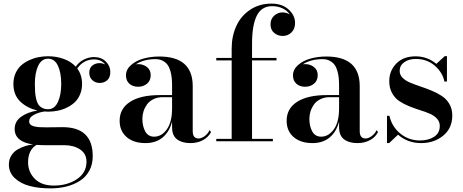

<svg xmlns="http://www.w3.org/2000/svg" viewBox="-20 -780 2558 1060"><path d="M61 -68Q61 -109.5 96 -135Q131 -160.5 187 -170Q129.5 -183 91.8 -219.5Q54 -256 54 -316.5Q54 -348.5 65.5 -374.8Q77 -401 96 -418.2Q115 -435.5 140.2 -447.2Q165.5 -459 192 -464.2Q218.5 -469.5 245.5 -469.5Q289.5 -469.5 330.5 -455.2Q371.5 -441 398 -412Q417.5 -439.5 444.8 -452.2Q472 -465 498.5 -465Q539 -465 564 -440.5Q589 -416 589 -383.5Q589 -351.5 571.8 -336.8Q554.5 -322 530 -322Q507 -322 490 -337.2Q473 -352.5 473 -379Q473 -405 489.8 -418.2Q506.5 -431.5 530 -431.5Q546 -431.5 561 -424Q539 -452 499.5 -452Q441.5 -452 406.5 -402Q433 -366.5 433 -316.5Q433 -284.5 421.8 -258.2Q410.5 -232 392 -214.8Q373.5 -197.5 349 -185.8Q324.5 -174 298.5 -168.8Q272.5 -163.5 245.5 -163.5Q232 -163.5 225 -164.5Q191.5 -159.5 166.2 -145.5Q141 -131.5 141 -111Q141 -100 147.5 -93Q154 -86 167.8 -82.5Q181.5 -79 196.5 -78Q211.5 -77 234.5 -77Q253 -77 282.5 -77.5Q312 -78 325.5 -78Q492 -78 492 82Q492 127.5 473 162.5Q454 197.5 420.8 218.5Q387.5 239.5 346.5 249.8Q305.5 260 257.5 260Q194.5 260 144.5 247Q94.5 234 61.8 203.5Q29 173 29 128.5Q29 100.5 42.5 78.8Q56 57 77.8 44.8Q99.5 32.5 120.5 26Q141.5 19.5 162.5 17.5Q61 3 61 -68ZM172.5 -316.5Q172.5 -290.5 173.8 -272.8Q175 -255 179.2 -235.5Q183.5 -216 191 -204.2Q198.5 -192.5 212.2 -184.8Q226 -177 245.5 -177Q281 -177 299.5 -216.5Q318 -256 318 -316.5Q318 -378.5 299.8 -417.2Q281.5 -456 245.5 -456Q209.5 -456 191 -417.2Q172.5 -378.5 172.5 -316.5ZM135 116.5Q135 169.5 172 207Q209 244.5 277 244.5Q352 244.5 404.8 209Q457.5 173.5 457.5 112.5Q457.5 68.5 422 45Q386.5 21.5 334 21.5H220.5Q199.5 21.5 181.5 20Q135 48 135 116.5Z M862 -255H930V-304.5Q930 -329 928.2 -348Q926.5 -367 920.8 -387.8Q915 -408.5 905.2 -422Q895.5 -435.5 878.5 -444.5Q861.5 -453.5 838.5 -453.5Q774 -453.5 730 -425Q738 -426 742.5 -426Q771 -426 791.5 -409.8Q812 -393.5 812 -365.5Q812 -334.5 791.5 -317.8Q771 -301 742.5 -301Q713 -301 694.2 -317.8Q675.5 -334.5 675.5 -363.5Q675.5 -396 703 -420.5Q730.5 -445 771.5 -456.5Q812.5 -468 859.5 -468Q1044 -468 1044 -304.5V-56Q1044 -15.5 1076.5 -15.5Q1091.5 -15.5 1109.2 -28Q1127 -40.5 1137.5 -61.5L1145 -51Q1131 -23 1100.8 -6.5Q1070.5 10 1031 10Q985 10 957.5 -10.8Q930 -31.5 930 -77.5V-109Q915.5 -52.5 878 -21.2Q840.5 10 783 10Q718 10 679.2 -23.2Q640.5 -56.5 640.5 -113.5Q640.5 -180.5 698.2 -217.8Q756 -255 862 -255ZM831 -25.5Q872 -25.5 901 -65.8Q930 -106 930 -182V-243.5H878Q849 -243.5 826.5 -232.2Q804 -221 791.2 -203Q778.5 -185 772.2 -164.8Q766 -144.5 766 -124Q766 -83 782 -54.2Q798 -25.5 831 -25.5Z M1174 -13.5H1259V-446.5H1174V-460H1259V-511.5Q1259 -580 1284.5 -636Q1310 -692 1360.8 -726Q1411.5 -760 1478.5 -760Q1538.5 -760 1573.8 -727.2Q1609 -694.5 1609 -653.5Q1609 -620 1589 -600.8Q1569 -581.5 1540.5 -581.5Q1514.5 -581.5 1494 -598Q1473.5 -614.5 1473.5 -646Q1473.5 -675.5 1493.8 -693.5Q1514 -711.5 1539 -711.5Q1561 -711.5 1580 -700.5Q1565.5 -721.5 1539.8 -733.8Q1514 -746 1482.5 -746Q1423.5 -746 1397.5 -693Q1371.5 -640 1371.5 -540V-460H1506.5V-446.5H1371.5V-13.5H1486.5V0H1174Z M1784 -255H1852V-304.5Q1852 -329 1850.2 -348Q1848.5 -367 1842.8 -387.8Q1837 -408.5 1827.2 -422Q1817.5 -435.5 1800.5 -444.5Q1783.5 -453.5 1760.5 -453.5Q1696 -453.5 1652 -425Q1660 -426 1664.5 -426Q1693 -426 1713.5 -409.8Q1734 -393.5 1734 -365.5Q1734 -334.5 1713.5 -317.8Q1693 -301 1664.5 -301Q1635 -301 1616.2 -317.8Q1597.5 -334.5 1597.5 -363.5Q1597.5 -396 1625 -420.5Q1652.5 -445 1693.5 -456.5Q1734.5 -468 1781.5 -468Q1966 -468 1966 -304.5V-56Q1966 -15.5 1998.5 -15.5Q2013.5 -15.5 2031.2 -28Q2049 -40.5 2059.5 -61.5L2067 -51Q2053 -23 2022.8 -6.5Q1992.5 10 1953 10Q1907 10 1879.5 -10.8Q1852 -31.5 1852 -77.5V-109Q1837.5 -52.5 1800 -21.2Q1762.5 10 1705 10Q1640 10 1601.2 -23.2Q1562.5 -56.5 1562.5 -113.5Q1562.5 -180.5 1620.2 -217.8Q1678 -255 1784 -255ZM1753 -25.5Q1794 -25.5 1823 -65.8Q1852 -106 1852 -182V-243.5H1800Q1771 -243.5 1748.5 -232.2Q1726 -221 1713.2 -203Q1700.5 -185 1694.2 -164.8Q1688 -144.5 1688 -124Q1688 -83 1704 -54.2Q1720 -25.5 1753 -25.5Z M2128.5 10H2116.5V-140.5H2130Q2143.5 -80.5 2190.2 -42.5Q2237 -4.5 2298 -4.5Q2345.5 -4.5 2376.8 -25Q2408 -45.5 2408 -84.5Q2408 -108 2392.5 -125Q2377 -142 2352.5 -152.5Q2328 -163 2298.2 -172.2Q2268.5 -181.5 2238.8 -193.5Q2209 -205.5 2184.5 -221.8Q2160 -238 2144.5 -266.2Q2129 -294.5 2129 -332Q2129 -389 2167.8 -429Q2206.5 -469 2274.5 -469Q2339 -469 2389 -427.5L2435.5 -470H2447.5V-330H2433.5Q2423.5 -380 2380.5 -417.2Q2337.5 -454.5 2275.5 -454.5Q2237 -454.5 2211.8 -436.5Q2186.5 -418.5 2186.5 -388.5Q2186.5 -367 2202.5 -350.8Q2218.5 -334.5 2244.2 -323.8Q2270 -313 2300.8 -302.8Q2331.5 -292.5 2362.5 -279.8Q2393.5 -267 2419.2 -250.2Q2445 -233.5 2461 -206Q2477 -178.5 2477 -142.5Q2477 -72.5 2427 -31.2Q2377 10 2304.5 10Q2230.5 10 2177.5 -36.5Z"/></svg>

Font: Bodoni* 16pt Medium
Style: Regular
Weight: 500
Version: Version 2.3